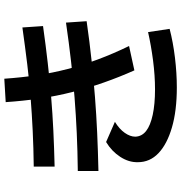

<svg xmlns="http://www.w3.org/2000/svg" viewBox="6 -866 867 920"><g transform="rotate(-90 440.0 -405.5)"><path d="M563.3 -195.6Q531.1 -267.8 505 -342.2Q478.9 -416.7 459.4 -493.3Q440 -570 428.3 -649.4Q416.7 -728.9 411.1 -812.2L523.3 -818.9Q528.9 -737.8 540 -662.8Q551.1 -587.8 570 -515Q588.9 -442.2 616.1 -369.4Q643.3 -296.7 680 -221.1ZM123.3 -178.9Q122.2 -222.2 148.9 -263.3Q175.6 -304.4 220 -331.1L316.7 -288.9Q282.2 -267.8 263.9 -241.7Q245.6 -215.6 245.6 -191.1Q246.7 -160 272.8 -139.4Q298.9 -118.9 350 -107.8Q401.1 -96.7 472.2 -96.7Q537.8 -96.7 610.6 -106.1Q683.3 -115.6 746.7 -130L762.2 -26.7Q697.8 -10 623.9 -1.1Q550 7.8 481.1 7.8Q370 7.8 290 -15.6Q210 -38.9 166.7 -80Q123.3 -121.1 123.3 -178.9ZM102.2 -677.8Q192.2 -678.9 273.3 -682.8Q354.4 -686.7 432.2 -692.8Q510 -698.9 592.2 -708.9Q674.4 -718.9 768.9 -732.2L775.6 -633.3Q681.1 -620 597.8 -610.6Q514.4 -601.1 435.6 -594.4Q356.7 -587.8 275 -583.9Q193.3 -580 102.2 -577.8ZM81.1 -466.7Q176.7 -467.8 262.8 -471.7Q348.9 -475.6 432.8 -482.2Q516.7 -488.9 605 -498.9Q693.3 -508.9 792.2 -523.3L798.9 -424.4Q698.9 -410 609.4 -400.6Q520 -391.1 435.6 -384.4Q351.1 -377.8 264.4 -373.9Q177.8 -370 81.1 -367.8Z"/></g></svg>

Font: Paperlogy 6 SemiBold
Style: Regular
Weight: 600
Designer: redesigned by Lee Juim, glyphs from Gmarket Sans & Montserrat
Foundry: PT&
Version: Version 1.001